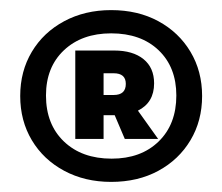

<svg xmlns="http://www.w3.org/2000/svg" viewBox="-20 -730 440 380"><path d="M200 -370Q148 -370 107 -392Q66 -414 43 -452.5Q20 -491 20 -540Q20 -589 43 -627.5Q66 -666 107 -688Q148 -710 200 -710Q253 -710 293.5 -688Q334 -666 357 -627.5Q380 -589 380 -540Q380 -491 357 -452.5Q334 -414 293.5 -392Q253 -370 200 -370ZM71 -541Q71 -484 106.5 -450Q142 -416 201 -416Q259 -416 294 -450Q329 -484 329 -541Q329 -597 294 -630.5Q259 -664 200 -664Q142 -664 106.5 -630.5Q71 -597 71 -541ZM129 -455V-630H206Q243 -630 264 -613Q285 -596 285 -565Q285 -546 277 -532.5Q269 -519 253 -511L293 -455H227L207 -502H185V-455ZM185 -542H205Q229 -542 229 -564Q229 -585 205 -585H185Z"/></svg>

Font: Tektur Condensed Black
Style: Regular
Weight: 900
Width: 3
Designer: Adam Jagosz
Foundry: Adam Jagosz
Version: Version 1.005;gftools[0.9.30]